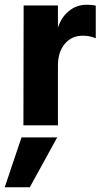

<svg xmlns="http://www.w3.org/2000/svg" viewBox="-40 -530 430 812"><path d="M205 0H59L60 -507H205V-413Q219 -457 251.5 -483.5Q284 -510 327 -510Q351 -510 365 -506V-368Q341 -379 310 -379Q263 -379 234 -344.5Q205 -310 205 -253ZM86 262H-20L51 51H202Z"/></svg>

Font: Hind Vadodara
Style: Bold
Weight: 700
Designer: Hitesh Malaviya
Foundry: Indian Type Foundry
Version: Version 0.702;PS 1.0;hotconv 1.0.81;makeotf.lib2.5.63406